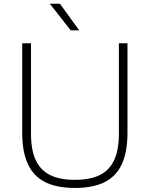

<svg xmlns="http://www.w3.org/2000/svg" viewBox="-20 -964 775 994"><path d="M95 -277.5V-740H140.5V-271.5Q140.5 -188 164.8 -135.5Q189 -83 239 -58Q289 -33 368 -33Q447 -33 497 -58Q547 -83 571.2 -135.5Q595.5 -188 595.5 -271.5V-740H640V-277.5Q640 -177.5 610.8 -114.2Q581.5 -51 521.5 -21Q461.5 9 368 9Q274 9 214 -21Q154 -51 124.5 -114.2Q95 -177.5 95 -277.5ZM346 -807 238 -944.5H290.5L390 -807Z"/></svg>

Font: Encode Sans Semi Expanded ExLight
Style: Regular
Weight: 275
Width: 6
Designer: Multiple Designers
Foundry: Impallari Type
Version: Version 2.000